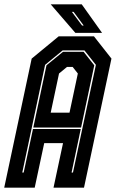

<svg xmlns="http://www.w3.org/2000/svg" viewBox="-44 -868 536 888"><path d="M-24.5 0 102.5 -597 227.5 -700H390.5L471.5 -597L344.5 0H203.5L247.5 -206H160.5L116.5 0ZM59 -70H65.5L108.5 -271.5H329.5L287 -70H293.5L399.5 -568L346.5 -635H246L164.5 -568ZM110 -278 171 -566 247.5 -628.5H342.5L392 -566L331 -278ZM190.5 -347H277.5L316 -528L292 -558.5H266L229 -528ZM428 -716H304.5L190.5 -848H334ZM343 -750 296.5 -813H288.5L335.5 -750Z"/></svg>

Font: Tourney Condensed ExtraBold
Style: Italic
Weight: 800
Width: 3
Italic angle: -12°
Designer: Tyler Finck
Foundry: Etcetera Type Co
Version: Version 1.010; ttfautohint (v1.8.3)